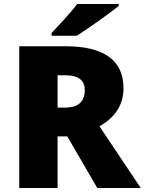

<svg xmlns="http://www.w3.org/2000/svg" viewBox="-20 -1013 729 967"><path d="M578 -983V-993H369C336 -948 274 -884 240 -847V-833H367C421 -867 531 -945 578 -983ZM311 -780H77V-66H270V-326H319L470 -66H689L481 -377C556 -419 602 -482 602 -569C602 -708 505 -780 311 -780ZM308 -634C378 -634 407 -606 407 -560C407 -493 365 -471 306 -471H270V-634Z"/></svg>

Font: Noto Sans Malayalam UI Black
Style: Regular
Weight: 900
Designer: Jelle Bosma - Monotype Design Team
Foundry: Monotype Imaging Inc.
Version: Version 2.104